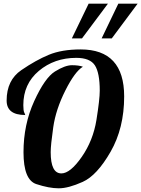

<svg xmlns="http://www.w3.org/2000/svg" viewBox="-20 -1019 769 1045"><path d="M624 -999H729L588.4 -810.1H533.2ZM462.4 -999H567.4L426.3 -810.1H371.1ZM117.2 -393.1Q16.1 -393.1 16.1 -471.7Q16.1 -582.5 95.9 -637.2Q175.8 -691.9 246.1 -720.9Q316.4 -750 418.9 -750Q655.8 -750 655.8 -494.1Q655.8 -321.8 581.8 -192.9Q507.8 -64 430.2 -29.1Q352.5 5.9 299.8 5.9Q247.1 5.9 177.5 -17.1Q107.9 -40 107.9 -190.4Q107.9 -340.8 166 -468.3Q224.1 -595.7 279.1 -629.9Q334 -664.1 371.6 -664.1Q409.2 -664.1 431.2 -655.8Q387.7 -629.9 335.7 -526.6Q283.7 -423.3 269.8 -326.4Q255.9 -229.5 255.9 -190.9Q255.9 -75.2 314 -75.2Q362.3 -75.2 424.6 -164.6Q486.8 -253.9 504.9 -366.2Q522.9 -478.5 522.9 -525.4Q522.9 -622.1 496.6 -663.1Q470.2 -704.1 395 -704.1Q275.9 -704.1 191.4 -633.1Q106.9 -562 106.9 -446.8Q106.9 -416.5 112.1 -406.2Q117.2 -396 117.2 -393.1Z"/></svg>

Font: Lobster-Regular
Style: Regular
Weight: 400
Designer: Pablo Impallari
Foundry: Pablo Impallari
Version: Version 1.007; ttfautohint (v1.1) -l 8 -r 50 -G 50 -x 14 -D 